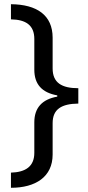

<svg xmlns="http://www.w3.org/2000/svg" viewBox="-20 -734 420 912"><path d="M32 86V158C149 158 230 106 230 0V-149C230 -216 273 -241 352 -242V-315C273 -315 230 -341 230 -409V-555C230 -662 155 -713 32 -714V-642C103 -641 143 -614 143 -549V-403C143 -335 178 -294 252 -281V-275C179 -262 143 -221 143 -153V-8C143 57 101 84 32 86Z"/></svg>

Font: Noto Sans Kayah Li
Style: Regular
Weight: 400
Designer: Monotype Design Team, Sérgio Martins
Foundry: Monotype Imaging Inc.
Version: Version 2.002